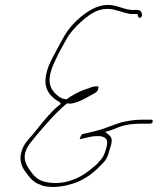

<svg xmlns="http://www.w3.org/2000/svg" viewBox="-20 -723 630 767"><path d="M64 -110C57 -80 68 -54 83 -35C98 -13 116 8 142 15H143L142 16C172 28 220 25 255 15C304 4 348 -26 380 -60C403 -84 407 -85 418 -125V-126C431 -163 428 -173 414 -185L400 -196L421 -202C430 -205 437 -208 447 -212C478 -226 514 -229 551 -229H580C585 -229 589 -232 590 -237C591 -242 589 -245 584 -245H555C527 -245 507 -243 482 -238C459 -234 433 -223 407 -214C375 -201 340 -195 308 -187C302 -180 301 -174 298 -167C302 -167 313 -170 321 -172C338 -176 358 -181 380 -179H381C410 -174 413 -159 403 -126C393 -92 385 -88 369 -70V-69L368 -68C335 -39 302 -12 253 1C219 11 180 10 151 1C126 -7 109 -28 98 -45C88 -59 74 -82 80 -110C83 -121 87 -132 93 -140C99 -150 109 -162 122 -178C158 -220 200 -271 243 -306V-307H244H243H244L247 -310C256 -308 265 -309 272 -311H273C300 -317 322 -331 346 -344C359 -351 368 -355 371 -364C376 -378 373 -377 369 -378C363 -379 351 -377 340 -373V-372C310 -364 292 -355 263 -338L245 -326C236 -328 231 -328 222 -333H221C195 -351 169 -377 181 -428C186 -450 194 -468 203 -486C215 -514 230 -537 244 -564C259 -592 284 -618 305 -637C324 -654 350 -675 378 -683C404 -690 427 -688 448 -681C465 -677 495 -665 511 -667H529C531 -661 532 -654 534 -653C544 -649 549 -659 547 -669H546C545 -679 537 -686 515 -683H514C478 -683 453 -701 418 -703C386 -705 357 -693 332 -677C292 -651 255 -614 231 -569C223 -554 216 -541 210 -530L189 -491C178 -470 170 -451 165 -428C152 -371 178 -340 211 -319C214 -320 222 -311 223 -308L214 -301C178 -272 142 -224 112 -187C86 -158 72 -144 64 -110ZM263 -336Z"/></svg>

Font: Stray Cat
Style: ExLtObl
Weight: 200
Version: Version 1.0